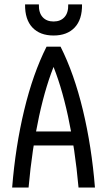

<svg xmlns="http://www.w3.org/2000/svg" viewBox="-20 -836 478 856"><path d="M187.5 -627.9H250Q310.5 -507.8 349.6 -345.2Q388.7 -182.6 403.3 0H330.1Q314.5 -173.8 283.2 -317.9Q252 -461.9 208 -563.5H229.5Q185.5 -461.9 154.3 -317.9Q123 -173.8 107.4 0H34.2Q48.8 -182.6 87.9 -345.2Q127 -507.8 187.5 -627.9ZM344.7 -250V-187.5H94.7V-250ZM91.8 -816.4H153.3Q152.3 -779.3 169.9 -759.8Q187.5 -740.2 218.8 -740.2Q250 -740.2 267.6 -759.8Q285.2 -779.3 284.2 -816.4H345.7Q346.7 -749 313 -713.4Q279.3 -677.7 218.8 -677.7Q158.2 -677.7 124.5 -713.4Q90.8 -749 91.8 -816.4Z"/></svg>

Font: Sudo Var
Style: Regular
Weight: 400
Monospace: yes
Designer: Jens Kutilek
Foundry: Jens Kutilek
Version: Version 0.065;FEAKit 1.0